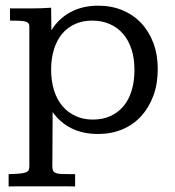

<svg xmlns="http://www.w3.org/2000/svg" viewBox="-20 -467 623 684"><path d="M308.1 -393.6Q274.4 -393.6 247.3 -381.3Q220.2 -369.1 201.4 -346.7Q182.6 -324.2 172.4 -291.7Q162.1 -259.3 162.1 -219.2Q162.1 -178.2 172.6 -145Q183.1 -111.8 202.4 -89.1Q221.7 -66.4 249.3 -53.7Q276.9 -41 311 -41Q345.2 -41 372.6 -53.2Q399.9 -65.4 419.2 -87.9Q438.5 -110.4 448.7 -143.3Q459 -176.3 459 -218.3Q459 -258.8 448.5 -291.3Q438 -323.7 418.5 -346.4Q398.9 -369.1 370.8 -381.3Q342.8 -393.6 308.1 -393.6ZM10.7 153.3Q37.6 152.8 52.5 151.1Q67.4 149.4 74.5 145.8Q81.5 142.1 83 136.7Q84.5 131.3 84.5 123V-373Q84.5 -380.9 80.3 -385Q76.2 -389.2 67.9 -390.9Q59.6 -392.6 46.4 -393.1Q33.2 -393.6 15.6 -393.6V-437Q53.2 -437 89.4 -437Q125.5 -437 162.1 -439.5L163.1 -358.9Q188 -400.4 231 -423.6Q273.9 -446.8 330.1 -446.8Q377.4 -446.8 416.5 -430.4Q455.6 -414.1 483.4 -384.3Q511.2 -354.5 526.6 -313.2Q542 -272 542 -221.7Q542 -168.5 526.6 -126.5Q511.2 -84.5 483.4 -53.7Q455.6 -22.9 416.3 -6.3Q377 10.3 329.1 10.3Q275.4 10.3 234.9 -9.8Q194.3 -29.8 167.5 -67.9L166.5 125Q166.5 135.7 169.4 141.4Q172.4 147 179.7 149.7Q187 152.3 199.5 152.8Q211.9 153.3 230.5 153.3H247.6V197.3Q243.2 197.3 232.9 197Q222.7 196.8 210 196.8Q197.3 196.8 183.6 196.8Q169.9 196.8 158 196.8Q146 196.8 137.7 196.8Q129.4 196.8 127.4 196.8Q125.5 196.8 117.2 196.8Q108.9 196.8 97.4 196.8Q85.9 196.8 72.5 196.8Q59.1 196.8 46.6 196.8Q34.2 196.8 24.4 197Q14.6 197.3 10.7 197.3Z"/></svg>

Font: Kameron
Style: Regular
Weight: 400
Version: Version 1.000